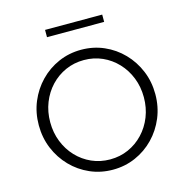

<svg xmlns="http://www.w3.org/2000/svg" viewBox="-144 -1172 1287 1324"><g transform="rotate(-15 500.0 -510.0)"><path d="M500 16Q586.5 16 662 -17Q737.5 -50 794.5 -108.8Q851.5 -167.5 883.8 -245.2Q916 -323 916 -412Q916 -501.5 883.8 -579Q851.5 -656.5 794.5 -715.2Q737.5 -774 662 -807Q586.5 -840 500 -840Q413.5 -840 338 -807Q262.5 -774 205.5 -715.2Q148.5 -656.5 116.2 -579Q84 -501.5 84 -412Q84 -323 116.2 -245.2Q148.5 -167.5 205.5 -108.8Q262.5 -50 338 -17Q413.5 16 500 16ZM500 -57.5Q429.5 -57.5 368.8 -84.5Q308 -111.5 262.2 -160Q216.5 -208.5 191 -273Q165.5 -337.5 165.5 -412Q165.5 -486.5 191 -551Q216.5 -615.5 262.2 -664Q308 -712.5 368.8 -739.5Q429.5 -766.5 500 -766.5Q570.5 -766.5 631 -739.5Q691.5 -712.5 737.2 -664Q783 -615.5 808.5 -551Q834 -486.5 834 -412Q834 -337.5 808.5 -273Q783 -208.5 737.2 -160Q691.5 -111.5 631 -84.5Q570.5 -57.5 500 -57.5ZM296 -984.5H704V-1036.5H296Z"/></g></svg>

Font: Spartan
Style: Regular
Weight: 400
Designer: Matt Bailey, Mirko Velimirovic
Foundry: Matt Bailey
Version: Version 1.003; ttfautohint (v1.8.3)